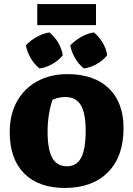

<svg xmlns="http://www.w3.org/2000/svg" viewBox="-20 -916 659 948"><path d="M300 12Q171 12 99.5 -59.5Q28 -131 28 -263Q28 -352 64.5 -416.5Q101 -481 165.5 -515.5Q230 -550 313 -550Q444 -550 517 -480Q590 -410 590 -283Q590 -143 513 -65.5Q436 12 300 12ZM311 -95Q358 -95 380.5 -137Q403 -179 403 -269Q403 -357 379 -397Q355 -437 302 -437Q288 -437 272 -434Q256 -431 239 -423Q215 -351 215 -266Q215 -178 238 -136.5Q261 -95 311 -95ZM164 -792V-896H454V-792ZM224 -756Q250 -735 267.5 -705Q285 -675 290 -643Q270 -618 238.5 -600Q207 -582 175 -578Q150 -598 132 -628.5Q114 -659 108 -692Q130 -716 161 -733.5Q192 -751 224 -756ZM444 -756Q469 -735 487 -705Q505 -675 509 -643Q489 -618 458 -600Q427 -582 394 -578Q369 -598 351 -628.5Q333 -659 327 -692Q350 -716 380.5 -733.5Q411 -751 444 -756Z"/></svg>

Font: Piazzolla SC ExtraBold
Style: Regular
Weight: 800
Designer: Juan Pablo del Peral
Foundry: Huerta Tipografica
Version: Version 1.330